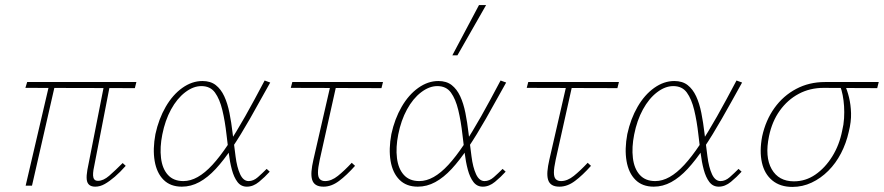

<svg xmlns="http://www.w3.org/2000/svg" viewBox="-20 -731 3480 756"><path d="M355 4Q340 4 331.5 -3Q323 -10 321.5 -24.5Q320 -39 324 -62L392 -407H415L348 -62Q346 -49 346.5 -39.5Q347 -30 351.5 -24.5Q356 -19 366 -19Q387 -19 410 -39Q433 -59 463 -89L475 -78Q453 -53 432 -35Q411 -17 392.5 -6.5Q374 4 355 4ZM81 0 176 -407H199L106 0ZM511 -384 80 -385 87 -408H517Z M696 4Q651 4 624 -23Q597 -50 589 -97Q581 -144 592 -203Q605 -263 632.5 -310.5Q660 -358 698 -385Q736 -412 777 -412Q809 -412 829.5 -396Q850 -380 863 -352Q876 -324 883.5 -286.5Q891 -249 896 -206Q902 -159 907.5 -115.5Q913 -72 925.5 -45Q938 -18 959 -18Q978 -18 995.5 -33.5Q1013 -49 1030 -66L1042 -55Q1023 -34 1000 -15Q977 4 952 4Q929 4 915 -14.5Q901 -33 893 -63Q885 -93 880.5 -129.5Q876 -166 872 -200Q866 -254 855.5 -297.5Q845 -341 826.5 -366.5Q808 -392 773 -392Q741 -392 709 -367.5Q677 -343 653.5 -300Q630 -257 619 -201Q609 -151 614 -109Q619 -67 641 -42.5Q663 -18 702 -18Q730 -18 758.5 -34Q787 -50 816.5 -82Q846 -114 878 -162Q910 -210 945.5 -273Q981 -336 1022 -414L1044 -406Q1001 -328 964.5 -264Q928 -200 894.5 -150Q861 -100 829.5 -66Q798 -32 765 -14Q732 4 696 4Z M1254 4Q1235 4 1224 -3Q1213 -10 1209 -23.5Q1205 -37 1206.5 -56.5Q1208 -76 1214 -102L1284 -407H1307L1239 -102Q1232 -70 1232 -51.5Q1232 -33 1239.5 -25.5Q1247 -18 1260 -18Q1285 -18 1310.5 -38.5Q1336 -59 1365 -90L1378 -78Q1345 -41 1315 -18.5Q1285 4 1254 4ZM1125 -385 1131 -408H1488L1482 -384Z M1625 4Q1580 4 1553 -23Q1526 -50 1518 -97Q1510 -144 1521 -203Q1534 -263 1561.5 -310.5Q1589 -358 1627 -385Q1665 -412 1706 -412Q1738 -412 1758.5 -396Q1779 -380 1792 -352Q1805 -324 1812.5 -286.5Q1820 -249 1825 -206Q1831 -159 1836.5 -115.5Q1842 -72 1854.5 -45Q1867 -18 1888 -18Q1907 -18 1924.5 -33.5Q1942 -49 1959 -66L1971 -55Q1952 -34 1929 -15Q1906 4 1881 4Q1858 4 1844 -14.5Q1830 -33 1822 -63Q1814 -93 1809.5 -129.5Q1805 -166 1801 -200Q1795 -254 1784.5 -297.5Q1774 -341 1755.5 -366.5Q1737 -392 1702 -392Q1670 -392 1638 -367.5Q1606 -343 1582.5 -300Q1559 -257 1548 -201Q1538 -151 1543 -109Q1548 -67 1570 -42.5Q1592 -18 1631 -18Q1659 -18 1687.5 -34Q1716 -50 1745.5 -82Q1775 -114 1807 -162Q1839 -210 1874.5 -273Q1910 -336 1951 -414L1973 -406Q1930 -328 1893.5 -264Q1857 -200 1823.5 -150Q1790 -100 1758.5 -66Q1727 -32 1694 -14Q1661 4 1625 4ZM1761 -513 1866 -711H1894L1781 -513Z M2183 4Q2164 4 2153 -3Q2142 -10 2138 -23.5Q2134 -37 2135.5 -56.5Q2137 -76 2143 -102L2213 -407H2236L2168 -102Q2161 -70 2161 -51.5Q2161 -33 2168.5 -25.5Q2176 -18 2189 -18Q2214 -18 2239.5 -38.5Q2265 -59 2294 -90L2307 -78Q2274 -41 2244 -18.5Q2214 4 2183 4ZM2054 -385 2060 -408H2417L2411 -384Z M2554 4Q2509 4 2482 -23Q2455 -50 2447 -97Q2439 -144 2450 -203Q2463 -263 2490.5 -310.5Q2518 -358 2556 -385Q2594 -412 2635 -412Q2667 -412 2687.5 -396Q2708 -380 2721 -352Q2734 -324 2741.5 -286.5Q2749 -249 2754 -206Q2760 -159 2765.5 -115.5Q2771 -72 2783.5 -45Q2796 -18 2817 -18Q2836 -18 2853.5 -33.5Q2871 -49 2888 -66L2900 -55Q2881 -34 2858 -15Q2835 4 2810 4Q2787 4 2773 -14.5Q2759 -33 2751 -63Q2743 -93 2738.5 -129.5Q2734 -166 2730 -200Q2724 -254 2713.5 -297.5Q2703 -341 2684.5 -366.5Q2666 -392 2631 -392Q2599 -392 2567 -367.5Q2535 -343 2511.5 -300Q2488 -257 2477 -201Q2467 -151 2472 -109Q2477 -67 2499 -42.5Q2521 -18 2560 -18Q2588 -18 2616.5 -34Q2645 -50 2674.5 -82Q2704 -114 2736 -162Q2768 -210 2803.5 -273Q2839 -336 2880 -414L2902 -406Q2859 -328 2822.5 -264Q2786 -200 2752.5 -150Q2719 -100 2687.5 -66Q2656 -32 2623 -14Q2590 4 2554 4Z M3100 5Q3052 5 3021 -20.5Q2990 -46 2980 -91Q2970 -136 2981 -194Q2995 -258 3029.5 -306Q3064 -354 3115 -381Q3166 -408 3228 -408H3440L3434 -384Q3371 -384 3313.5 -384.5Q3256 -385 3223 -385Q3169 -385 3125 -361.5Q3081 -338 3050.5 -295.5Q3020 -253 3008 -195Q2991 -113 3018.5 -65Q3046 -17 3106 -17Q3152 -17 3190.5 -43.5Q3229 -70 3257 -115Q3285 -160 3296 -216Q3302 -240 3303.5 -265Q3305 -290 3303.5 -313Q3302 -336 3298 -356.5Q3294 -377 3288 -392L3306 -398Q3316 -376 3323 -347.5Q3330 -319 3331 -285.5Q3332 -252 3322 -212Q3312 -167 3291.5 -127.5Q3271 -88 3241.5 -58.5Q3212 -29 3176 -12Q3140 5 3100 5Z"/></svg>

Font: Ysabeau Office Thin
Style: Italic
Weight: 250
Italic angle: -12°
Designer: Christian Thalmann (Catharsis Fonts)
Version: Version 2.001;gftools[0.9.30]; featfreeze: tnum,lnum,ss02